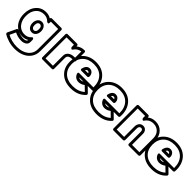

<svg xmlns="http://www.w3.org/2000/svg" viewBox="200 -1783 3213 3213"><g transform="rotate(45 1806.5 -176.5)"><path d="M-20 -296.9Q-20 -421.9 48.6 -501Q117.2 -580.1 226.1 -580.1Q289.1 -580.1 341.8 -548.8Q343.8 -560.1 351.6 -565.9Q359.4 -571.8 367.2 -571.8H590.8Q601.6 -571.8 608.9 -564Q616.2 -556.2 616.2 -546.9V-44.9Q616.2 37.6 572.8 100.6Q529.3 163.6 454.6 196.3Q379.9 229 285.2 229Q207 229 135 207.8Q63 186.5 13.2 153.8Q5.9 148.4 3.2 139.4Q0.5 130.4 3.9 122.1L75.2 -28.8Q78.6 -37.1 87.2 -40.8Q95.7 -44.4 105 -42Q46.4 -77.6 13.2 -144.3Q-20 -210.9 -20 -296.9ZM29.8 -296.9Q29.8 -219.2 59.6 -163.3Q89.4 -107.4 139.2 -80.1Q180.7 -58.1 230 -58.1Q303.2 -58.1 348.1 -107.9Q356.9 -118.2 365 -120.1Q373 -122.1 377.7 -117.7Q382.3 -113.3 385.7 -107.4Q389.2 -101.6 390.6 -96.2L392.1 -90.8V-39.1Q392.1 5.9 356.4 30.5Q320.8 55.2 265.1 55.2Q185.1 55.2 108.9 17.1L59.1 123Q102.5 147.5 162.4 163.3Q222.2 179.2 285.2 179.2Q414.1 179.2 490 117.9Q565.9 56.6 565.9 -44.9V-522H392.1V-496.1Q392.1 -482.9 387.5 -476.1Q382.8 -469.2 376.5 -469.2Q370.1 -469.2 363.8 -471.2Q357.4 -473.1 352.5 -476.1L348.1 -479Q302.7 -529.8 226.1 -529.8Q139.6 -529.8 84.7 -467.3Q29.8 -404.8 29.8 -296.9ZM126 -30.8Q157.2 -14.6 195.3 -4.9Q233.4 4.9 265.1 4.9Q339.8 4.9 341.8 -38.1Q293 -7.8 230 -7.8Q174.8 -7.8 126 -30.8ZM217.3 -203.4Q189.9 -238.8 189.9 -291Q189.9 -343.3 217.3 -379.2Q244.6 -415 291 -415Q337.4 -415 364.7 -379.2Q392.1 -343.3 392.1 -291Q392.1 -238.8 364.7 -203.4Q337.4 -168 291 -168Q244.6 -168 217.3 -203.4ZM240.2 -291Q240.2 -254.9 254.4 -236.3Q268.6 -217.8 291 -217.8Q313.5 -217.8 327.6 -236.3Q341.8 -254.9 341.8 -291Q341.8 -328.6 327.6 -346.9Q313.5 -365.2 291 -365.2Q268.6 -365.2 254.4 -346.9Q240.2 -328.6 240.2 -291Z M713.9 0V-546.9Q713.9 -557.6 721.7 -564.7Q729.5 -571.8 738.8 -571.8H963.9Q974.6 -571.8 981.7 -564Q988.8 -556.2 988.8 -546.9V-532.2Q1048.8 -582 1130.9 -582Q1141.6 -582 1148.7 -574.2Q1155.8 -566.4 1155.8 -557.1V-354Q1155.8 -343.8 1148.9 -335.4Q1142.1 -327.1 1127 -329.1Q1106 -332 1088.9 -332Q1038.1 -332 1013.4 -313.5Q988.8 -294.9 988.8 -261.2V0Q988.8 10.7 981 17.8Q973.1 24.9 963.9 24.9H738.8Q728 24.9 720.9 17.1Q713.9 9.3 713.9 0ZM763.7 -24.9H939V-261.2Q939 -318.4 981.2 -350.1Q1023.4 -381.8 1088.9 -381.8H1106V-529.8Q1028.3 -519 984.9 -453.1Q978 -442.9 970.9 -440.7Q963.9 -438.5 958.3 -442.4Q952.6 -446.3 948.2 -451.7Q943.8 -457 941.4 -461.9L939 -466.8V-522H763.7Z M1090.3 -271Q1090.3 -410.6 1178 -495.4Q1265.6 -580.1 1407.2 -580.1Q1411.1 -580.1 1419.7 -579.6Q1428.2 -579.1 1432.1 -579.1Q1574.7 -570.8 1653.6 -473.4Q1732.4 -376 1723.1 -222.2Q1722.7 -211.9 1715.1 -205.1Q1707.5 -198.2 1698.2 -198.2H1589.4L1679.2 -109.9Q1686.5 -102.5 1686.5 -92.3Q1686.5 -82 1680.2 -75.2Q1582.5 33.2 1413.6 33.2Q1265.1 33.2 1177.7 -49.8Q1090.3 -132.8 1090.3 -271ZM1140.1 -271Q1140.1 -153.3 1211.9 -85.2Q1283.7 -17.1 1413.6 -17.1Q1543.5 -17.1 1626.5 -91.8L1543.5 -172.9Q1490.2 -132.8 1433.6 -132.8Q1393.1 -132.8 1362.5 -154.5Q1332 -176.3 1318.4 -214.8Q1314.9 -225.6 1315.9 -232.4Q1316.9 -239.3 1321 -242.4Q1325.2 -245.6 1330.1 -246.8Q1335 -248 1338.9 -248H1342.3H1674.3Q1675.8 -379.4 1605 -454.6Q1534.2 -529.8 1407.2 -529.8Q1284.2 -529.8 1212.2 -460Q1140.1 -390.1 1140.1 -271ZM1312.5 -332Q1320.8 -373.5 1345.5 -401.9Q1370.1 -430.2 1409.2 -430.2Q1450.7 -430.2 1476.1 -399.2Q1501.5 -368.2 1498.5 -325.2Q1497.6 -316.4 1490.5 -309.1Q1483.4 -301.8 1473.1 -301.8H1337.4Q1308.1 -301.8 1312.5 -332ZM1371.6 -352.1H1445.3Q1436.5 -379.9 1409.2 -379.9Q1385.3 -379.9 1371.6 -352.1ZM1387.2 -198.2Q1404.8 -183.1 1433.6 -183.1Q1460 -183.1 1489.3 -198.2Z M1704.1 -271Q1704.1 -410.6 1791.7 -495.4Q1879.4 -580.1 2021 -580.1Q2024.9 -580.1 2033.4 -579.6Q2042 -579.1 2045.9 -579.1Q2188.5 -570.8 2267.3 -473.4Q2346.2 -376 2336.9 -222.2Q2336.4 -211.9 2328.9 -205.1Q2321.3 -198.2 2312 -198.2H2203.1L2293 -109.9Q2300.3 -102.5 2300.3 -92.3Q2300.3 -82 2293.9 -75.2Q2196.3 33.2 2027.3 33.2Q1878.9 33.2 1791.5 -49.8Q1704.1 -132.8 1704.1 -271ZM1753.9 -271Q1753.9 -153.3 1825.7 -85.2Q1897.5 -17.1 2027.3 -17.1Q2157.2 -17.1 2240.2 -91.8L2157.2 -172.9Q2104 -132.8 2047.4 -132.8Q2006.8 -132.8 1976.3 -154.5Q1945.8 -176.3 1932.1 -214.8Q1928.7 -225.6 1929.7 -232.4Q1930.7 -239.3 1934.8 -242.4Q1939 -245.6 1943.8 -246.8Q1948.7 -248 1952.6 -248H1956.1H2288.1Q2289.6 -379.4 2218.8 -454.6Q2147.9 -529.8 2021 -529.8Q1897.9 -529.8 1825.9 -460Q1753.9 -390.1 1753.9 -271ZM1926.3 -332Q1934.6 -373.5 1959.2 -401.9Q1983.9 -430.2 2022.9 -430.2Q2064.5 -430.2 2089.8 -399.2Q2115.2 -368.2 2112.3 -325.2Q2111.3 -316.4 2104.2 -309.1Q2097.2 -301.8 2086.9 -301.8H1951.2Q1921.9 -301.8 1926.3 -332ZM1985.4 -352.1H2059.1Q2050.3 -379.9 2022.9 -379.9Q1999 -379.9 1985.4 -352.1ZM2001 -198.2Q2018.6 -183.1 2047.4 -183.1Q2073.7 -183.1 2103 -198.2Z M2397.9 0V-546.9Q2397.9 -557.6 2405.8 -564.7Q2413.6 -571.8 2422.9 -571.8H2647.9Q2658.7 -571.8 2665.8 -564Q2672.9 -556.2 2672.9 -546.9V-534.2Q2731 -582 2814 -582Q2911.1 -582 2972.9 -517.1Q3034.7 -452.1 3034.7 -349.1V0Q3034.7 10.7 3026.9 17.8Q3019 24.9 3009.8 24.9H2784.7Q2773.9 24.9 2766.8 17.1Q2759.8 9.3 2759.8 0V-284.2Q2759.8 -334 2719.7 -334Q2698.2 -334 2685.5 -318.4Q2672.9 -302.7 2672.9 -271V0Q2672.9 10.7 2665 17.8Q2657.2 24.9 2647.9 24.9H2422.9Q2412.1 24.9 2405 17.1Q2397.9 9.3 2397.9 0ZM2447.8 -24.9H2623V-271Q2623 -319.3 2649.2 -351.6Q2675.3 -383.8 2719.7 -383.8Q2760.3 -383.8 2785.2 -355.5Q2810.1 -327.1 2810.1 -284.2V-24.9H2984.9V-349.1Q2984.9 -433.6 2937.7 -482.9Q2890.6 -532.2 2814 -532.2Q2721.2 -532.2 2668.9 -455.1Q2662.1 -444.8 2655 -442.6Q2647.9 -440.4 2642.3 -444.3Q2636.7 -448.2 2632.3 -453.9Q2627.9 -459.5 2625.5 -464.4L2623 -469.2V-522H2447.8Z M2999.5 -271Q2999.5 -410.6 3087.2 -495.4Q3174.8 -580.1 3316.4 -580.1Q3320.3 -580.1 3328.9 -579.6Q3337.4 -579.1 3341.3 -579.1Q3483.9 -570.8 3562.7 -473.4Q3641.6 -376 3632.3 -222.2Q3631.8 -211.9 3624.3 -205.1Q3616.7 -198.2 3607.4 -198.2H3498.5L3588.4 -109.9Q3595.7 -102.5 3595.7 -92.3Q3595.7 -82 3589.4 -75.2Q3491.7 33.2 3322.8 33.2Q3174.3 33.2 3086.9 -49.8Q2999.5 -132.8 2999.5 -271ZM3049.3 -271Q3049.3 -153.3 3121.1 -85.2Q3192.9 -17.1 3322.8 -17.1Q3452.6 -17.1 3535.6 -91.8L3452.6 -172.9Q3399.4 -132.8 3342.8 -132.8Q3302.2 -132.8 3271.7 -154.5Q3241.2 -176.3 3227.5 -214.8Q3224.1 -225.6 3225.1 -232.4Q3226.1 -239.3 3230.2 -242.4Q3234.4 -245.6 3239.3 -246.8Q3244.1 -248 3248 -248H3251.5H3583.5Q3585 -379.4 3514.2 -454.6Q3443.4 -529.8 3316.4 -529.8Q3193.4 -529.8 3121.3 -460Q3049.3 -390.1 3049.3 -271ZM3221.7 -332Q3230 -373.5 3254.6 -401.9Q3279.3 -430.2 3318.4 -430.2Q3359.9 -430.2 3385.3 -399.2Q3410.6 -368.2 3407.7 -325.2Q3406.7 -316.4 3399.7 -309.1Q3392.6 -301.8 3382.3 -301.8H3246.6Q3217.3 -301.8 3221.7 -332ZM3280.8 -352.1H3354.5Q3345.7 -379.9 3318.4 -379.9Q3294.4 -379.9 3280.8 -352.1ZM3296.4 -198.2Q3314 -183.1 3342.8 -183.1Q3369.1 -183.1 3398.4 -198.2Z"/></g></svg>

Font: Trueno Black Outline
Style: Regular
Weight: 900
Width: 6
Designer: Julieta Ulanovsky
Foundry: Julieta Ulanovsky
Version: Version 3.001b | FøM Fix